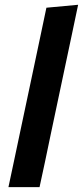

<svg xmlns="http://www.w3.org/2000/svg" viewBox="-20 -764 339 784"><path d="M14.5 0Q26 -54 36.8 -104.8Q47.5 -155.5 60.5 -217L119 -493Q132 -554.5 144.5 -613.8Q157 -673 169.5 -732.5L299 -744.5Q286.5 -685 273.5 -623.2Q260.5 -561.5 246 -493.5L187.5 -217Q174.5 -154.5 164 -104.5Q153 -54 141.5 0Z"/></svg>

Font: Heraclito SemiBold
Style: Italic
Weight: 600
Italic angle: -12°
Designer: Kostas Bartsokas (font) & Cristiano Sobral (main changes)
Foundry: Kostas Bartsokas (font) & Cristiano Sobral (main changes)
Version: Version 1.00;July 8, 2020;FontCreator 13.0.0.2655 64-bit